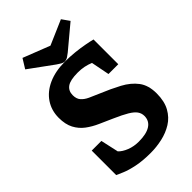

<svg xmlns="http://www.w3.org/2000/svg" viewBox="-255 -941 1053 1053"><g transform="rotate(-45 271.0 -414.5)"><path d="M263 19Q201 19 155.5 9.5Q110 0 82 -12Q54 -24 43 -29V-219H118L141 -115Q159 -96 191 -83.5Q223 -71 261 -71Q320 -71 351 -91Q382 -111 382 -149Q382 -170 370 -187Q358 -204 329.5 -221Q301 -238 251 -260Q213 -277 175.5 -293.5Q138 -310 108 -332.5Q78 -355 60 -389Q42 -423 42 -474Q42 -531 71.5 -575Q101 -619 155.5 -643.5Q210 -668 284 -668Q323 -668 360.5 -664Q398 -660 430 -654Q462 -648 481 -643V-451H405L384 -558Q362 -567 340 -571.5Q318 -576 291 -576Q233 -576 208.5 -558.5Q184 -541 184 -507Q184 -479 198.5 -462.5Q213 -446 238 -434.5Q263 -423 294 -410Q357 -384 407.5 -357Q458 -330 487.5 -291Q517 -252 517 -189Q517 -128 494.5 -87.5Q472 -47 435 -24Q398 -1 353 9Q308 19 263 19ZM283 -669Q274 -669 262.5 -675.5Q251 -682 240 -690L100 -792L134 -847L290 -786L433 -848L464 -804L330 -692Q320 -684 308.5 -676.5Q297 -669 283 -669Z"/></g></svg>

Font: Faustina ExtraBold
Style: Regular
Weight: 800
Designer: Alfonso Garcia
Foundry: http://www.omnibus-type.com
Version: Version 1.200